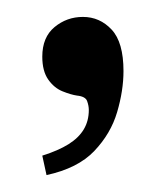

<svg xmlns="http://www.w3.org/2000/svg" viewBox="-20 -606 198 227"><path d="M35 -399 30 -422Q49 -428 61 -435.5Q73 -443 79 -453Q85 -463 85 -476Q85 -481 83 -486.5Q81 -492 71 -493Q64 -494 54 -498Q44 -502 37 -512Q30 -522 30 -539Q30 -562 44.5 -574Q59 -586 78 -586Q98 -586 112 -571Q126 -556 126 -522Q126 -499 118.5 -473.5Q111 -448 91.5 -427.5Q72 -407 35 -399Z"/></svg>

Font: Frank Ruhl Libre Light
Style: Regular
Weight: 300
Designer: Yanek Iontef
Foundry: Fontef
Version: Version 6.003;gftools[0.9.30]